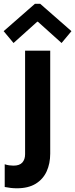

<svg xmlns="http://www.w3.org/2000/svg" viewBox="-57 -795 404 1030"><path d="M33.4 215.1Q17.5 215.1 0.6 213.2Q-16.3 211.3 -31.7 208.1V86.1Q-20.5 90.1 -7.7 91.9Q5 93.6 14.9 93.6Q47.7 93.6 62.6 77.1Q77.6 60.5 77.6 32.3V-523.1H212.4V29.1Q212.4 82.5 193.2 124.5Q174 166.5 134.4 190.8Q94.7 215.1 33.4 215.1ZM15.6 -564.3 -37.4 -627.8 130.4 -774.7H158.5L326.3 -627.8L273.3 -564.3L146.4 -678.3H142.5Z"/></svg>

Font: Reddit Sans
Style: Regular
Weight: 400
Designer: Stephen Hutchings
Foundry: Reddit
Version: Version 1.014